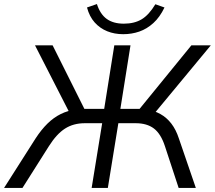

<svg xmlns="http://www.w3.org/2000/svg" viewBox="-48 -929 1062 949"><path d="M-28 0 128 -245Q156 -288 186.5 -318Q217 -348 252.5 -365.5Q288 -383 329 -388L301 -361L125 -705H212L377 -375L356 -391H467L517 -705H597L547 -391H648L629 -375L898 -705H994L709 -361L674 -388Q713 -383 744.5 -365.5Q776 -348 799 -318Q822 -288 836 -245L920 0H835L767 -207Q747 -268 712.5 -294Q678 -320 623 -320H537L485 0H405L457 -320H371Q315 -320 273.5 -293.5Q232 -267 194 -207L63 0ZM561 -760Q518 -760 482 -774.5Q446 -789 420 -818Q394 -847 382 -892L431 -909Q447 -859 479.5 -835.5Q512 -812 564 -812Q616 -812 652 -833.5Q688 -855 720 -908L765 -892Q742 -844 710 -815Q678 -786 640.5 -773Q603 -760 561 -760Z"/></svg>

Font: Nunito Sans 12pt
Style: Italic
Weight: 400
Italic angle: -9°
Designer: Vernon Adams
Foundry: Vernon Adams
Version: Version 3.101;gftools[0.9.27]